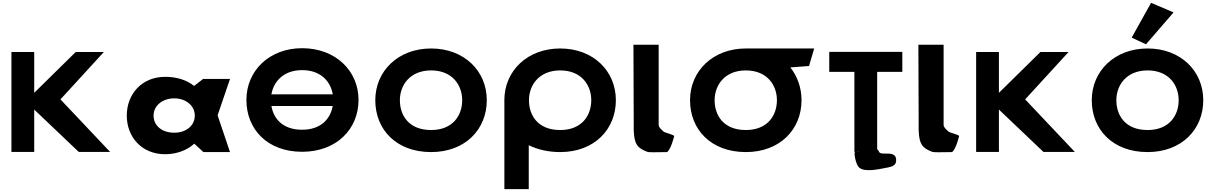

<svg xmlns="http://www.w3.org/2000/svg" viewBox="-20 -1067 8520 1347"><path d="M752.8 -0.9 404.1 -369.8 708.6 -702.1H511.1L220 -415.7V-702.1H60.2V-0.9H220V-298.4L532.7 -0.9Z M869.4 -256C869.4 -106 974.4 15 1138.5 15C1223.2 15 1295.8 -16 1341.7 -58H1344.2L1407.1 0H1593.6L1506.6 -258L1593.6 -513H1404.7L1341.7 -464C1290.9 -505 1221.9 -528 1138.5 -528C974.4 -528 869.4 -406 869.4 -256ZM1057.4 -256C1057.4 -327 1121.5 -377 1202.6 -377C1282.4 -377 1346.6 -327 1346.6 -256C1346.6 -186 1286.1 -136 1202.6 -136C1115.5 -136 1057.4 -186 1057.4 -256Z M2314.5 -405H1884C1899.5 -495 1969.3 -575 2099.7 -575C2231.1 -575 2299.5 -495 2314.5 -405ZM1884.2 -323.4H2314.2C2298.7 -234.8 2233 -156.8 2099.7 -156.8C1963 -156.8 1899 -234.8 1884.2 -323.4ZM1708.7 -365.9C1708.7 -161.1 1854.9 -2.1 2099.8 -2.1C2340.8 -2.1 2495.3 -161.1 2495.3 -365.9C2495.3 -570.8 2333.4 -728.9 2099.8 -728.9C1869.4 -728.9 1708.7 -570.8 1708.7 -365.9Z M2612.9 -363.9C2612.9 -159.1 2759.1 -0.1 3004.5 -0.1C3243.8 -0.1 3395.1 -159.1 3395.1 -363.9C3395.1 -568.8 3237 -726.9 3004.5 -726.9C2773.5 -726.9 2612.9 -568.8 2612.9 -363.9ZM2785.4 -363.9C2785.4 -468.5 2855.4 -573 3004.5 -573C3154.7 -573 3222.6 -468.5 3222.6 -363.9C3222.6 -259.4 3158.8 -154.8 3004.5 -154.8C2846.1 -154.8 2785.4 -259.4 2785.4 -363.9Z M3691 -363.9C3691 -468.5 3761 -573 3910.1 -573C4060.2 -573 4128.1 -468.5 4128.1 -363.9C4128.1 -259.4 4064.4 -154.8 3910.1 -154.8C3751.7 -154.8 3691 -259.4 3691 -363.9ZM3518.3 -363.9C3518.3 -359.8 3518.4 -355.7 3518.5 -351.7V260H3689.5V-48.1C3752.4 -17.5 3827.2 -0.1 3910.1 -0.1C4149.4 -0.1 4300.7 -159.1 4300.7 -363.9C4300.7 -568.8 4142.6 -726.9 3910.1 -726.9C3679 -726.9 3518.3 -568.8 3518.3 -363.9Z M4424 -753H4601V-191C4601.2 -173 4617.1 -161.8 4633.9 -145C4643.1 -135.7 4701.8 -124 4710 -113C4710 -113 4688.8 -21.3 4660.1 0C4576 0 4537 4.3 4518 -3C4450.4 -28.9 4430 -57.6 4426.5 -148L4426 -148V-166.5C4425.9 -176.7 4425.9 -187.5 4426 -199V-200Z M4993.5 -363.9C4993.5 -468.4 5063.3 -572.8 5212.1 -573V-573L5212.5 -573H5212.6C5362.8 -573 5430.6 -468.5 5430.6 -363.9C5430.6 -259.4 5366.9 -154.8 5212.6 -154.8C5054.2 -154.8 4993.5 -259.4 4993.5 -363.9ZM5212.1 -727V-726.9C4981.4 -726.6 4821 -568.6 4821 -363.9C4821 -159.1 4967.2 -0.1 5212.6 -0.1C5451.9 -0.1 5603.2 -159.1 5603.2 -363.9C5603.2 -452.3 5573.8 -531.9 5524.7 -594L5656 -604L5692 -727Z M5797.7 -562.9H5974.1V-1.9L5978 -1.8C5969.2 9.2 5984.2 87 6007 108C6046.8 144.6 6148.5 119 6208.8 108C6238.8 102 6264.2 93.7 6266.8 63C6273.8 -21 6162.1 28.7 6148.5 0C6144.2 -9.2 6139.3 -16 6133.9 -20.9V-562.9H6310.3V-703.1H5797.7ZM6013.4 -1.1C6005 -0.1 5996.3 -0.1 5987.5 -1.6Z M6423 -753H6600V-191C6600.2 -173 6616.1 -161.8 6632.9 -145C6642.1 -135.7 6700.8 -124 6709 -113C6709 -113 6687.8 -21.3 6659.1 0C6575 0 6536 4.3 6517 -3C6449.4 -28.9 6429 -57.6 6425.5 -148L6425 -148V-166.5C6424.9 -176.7 6424.9 -187.5 6425 -199V-200Z M7520.8 -0.9 7172.1 -369.8 7476.6 -702.1H7279.1L6988 -415.7V-702.1H6828.2V-0.9H6988V-298.4L7300.7 -0.9Z M7919.6 -803.2 8019.7 -756.1 8213.2 -980 8055.5 -1047.2ZM7639.4 -363.9C7639.4 -159.1 7785.6 -0.1 8031 -0.1C8270.3 -0.1 8421.6 -159.1 8421.6 -363.9C8421.6 -568.8 8263.5 -726.9 8031 -726.9C7800 -726.9 7639.4 -568.8 7639.4 -363.9ZM7811.9 -363.9C7811.9 -468.5 7881.9 -573 8031 -573C8181.2 -573 8249.1 -468.5 8249.1 -363.9C8249.1 -259.4 8185.3 -154.8 8031 -154.8C7872.6 -154.8 7811.9 -259.4 7811.9 -363.9Z"/></svg>

Font: Hussar
Style: BdSuprExt
Weight: 700
Foundry: Cannot Into Space Fonts
Version: Version 2.00